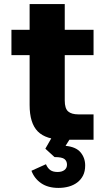

<svg xmlns="http://www.w3.org/2000/svg" viewBox="-20 -684 504 940"><path d="M293 0Q205 0 165 -40.5Q125 -81 125 -170V-414H36V-538H125V-664H297V-538H438V-414H297V-192Q297 -153 313.5 -138.5Q330 -124 364 -124H438V0ZM266 236Q215 236 181.5 213Q148 190 134 152L205 120Q213 139 226 148.5Q239 158 262 158Q283 158 295.5 148.5Q308 139 308 122Q308 105 296 95Q284 85 247 85L202 44L233 -10H326L301 30Q352 35 374.5 62Q397 89 397 126Q397 155 386.5 175.5Q376 196 358 209.5Q340 223 316.5 229.5Q293 236 266 236Z"/></svg>

Font: Geist ExtBd
Style: Regular
Weight: 400
Designer: Basement.studio, Andrés Briganti, Mateo Zaragoza
Foundry: Basement.studio, Vercel, Andrés Briganti, Guido Ferreyra, Mateo Zaragoza
Version: Version 1.401